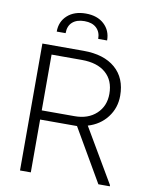

<svg xmlns="http://www.w3.org/2000/svg" viewBox="-98 -987 831 1059"><g transform="rotate(10 317.5 -458.0)"><path d="M88.4 0ZM355.5 -295.9H148.9V0H88.4V-710.9H319.3Q433.1 -710.9 497.1 -655.8Q561 -600.6 561 -501.5Q561 -433.1 521 -380.9Q481 -328.6 413.6 -308.6L591.3 -6.3V0H527.3ZM148.9 -347.2H333Q408.7 -347.2 454.6 -390.1Q500.5 -433.1 500.5 -501.5Q500.5 -576.7 452.6 -618.2Q404.8 -659.7 318.4 -659.7H148.9ZM387.2 -789.6Q387.2 -828.1 363.3 -850.6Q339.4 -873 296.4 -873Q253.4 -873 229 -851.6Q204.6 -830.1 204.6 -789.6H154.8Q154.8 -845.7 193.4 -880.6Q231.9 -915.5 296.4 -915.5Q360.8 -915.5 398.9 -880.4Q437 -845.2 437 -789.6Z"/></g></svg>

Font: Roboto Light
Style: Regular
Weight: 300
Designer: Google
Version: Version 2.134; 2016; ttfautohint (v1.6)